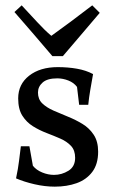

<svg xmlns="http://www.w3.org/2000/svg" viewBox="-20 -687 427 718"><path d="M40 -20Q48 -58 51 -84Q54 -110 58 -140H90L103 -67Q116 -51 138 -42Q160 -33 182 -33Q211 -33 236 -48.5Q261 -64 261 -97Q261 -125 245.5 -141.5Q230 -158 206 -168.5Q182 -179 154.5 -189.5Q127 -200 103 -215Q79 -230 63.5 -254.5Q48 -279 48 -319Q48 -372 89 -404Q130 -436 196 -436Q234 -436 268 -430Q302 -424 328 -410Q322 -376 317.5 -350Q313 -324 310 -295H276L268 -362Q256 -378 235.5 -386Q215 -394 194 -394Q157 -394 139.5 -378.5Q122 -363 122 -341Q122 -316 138 -300.5Q154 -285 180 -273.5Q206 -262 234.5 -250.5Q263 -239 288.5 -223.5Q314 -208 330.5 -183Q347 -158 347 -120Q347 -73 325 -44Q303 -15 266.5 -2Q230 11 185 11Q148 11 109 2Q70 -7 40 -20ZM215 -477H176Q139 -520 105.5 -559.5Q72 -599 34 -642L61 -667Q92 -634 119.5 -604Q147 -574 172 -553Q207 -578 244.5 -606Q282 -634 325 -667L353 -639Q316 -595 282 -555.5Q248 -516 215 -477Z"/></svg>

Font: Ruwudu
Style: Regular
Weight: 400
Designer: Becca Hirsbrunner Spalinger
Foundry: SIL International
Version: Version 3.000